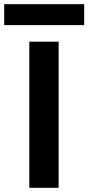

<svg xmlns="http://www.w3.org/2000/svg" viewBox="-71 -897 422 917"><path d="M69 -698H209V0H69ZM-51 -877H331V-777H-51Z"/></svg>

Font: SVN-Poppins SemiBold
Style: Regular
Weight: 600
Designer: Ninad Kale (Devanagari), Jonny Pinhorn (Latin)
Foundry: Indian Type Foundry
Version: Version 3.002 2017